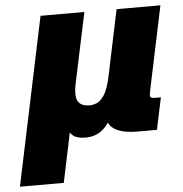

<svg xmlns="http://www.w3.org/2000/svg" viewBox="-91 -577 779 818"><g transform="rotate(-5 299.0 -168.0)"><path d="M-38.6 190.4 112.3 -527.3H299.8L235.8 -225.1Q231 -202.1 231 -185.5Q231 -168.9 235.1 -158Q239.3 -147 247.1 -140.6Q254.9 -134.3 265.6 -131.6Q276.4 -128.9 289.1 -128.9Q300.3 -128.9 316.7 -134.8Q333 -140.6 349.9 -165Q366.7 -189.5 378.4 -245.6L437.5 -527.3H625L548.3 -162.6Q545.4 -147.9 548.3 -142.3Q551.3 -136.7 566.4 -136.7H592.8L564 0H481Q430.2 0 398.9 -12.9Q367.7 -25.9 356.7 -52.2Q345.7 -78.6 354 -118.2L397.9 -150.9Q377 -65.9 343.3 -29.8Q309.6 6.3 259.3 6.3Q217.3 6.3 199.5 -12.9Q181.6 -32.2 179.9 -59.8Q178.2 -87.4 183.1 -111.8L215.8 -128.9L148.9 190.4Z"/></g></svg>

Font: Schibsted Grotesk Black
Style: Italic
Weight: 900
Italic angle: -12°
Designer: Bakken & Baeck AS, Henrik Kongsvoll
Foundry: Schibsted ASA
Version: Version 1.100;gftools[0.9.25]